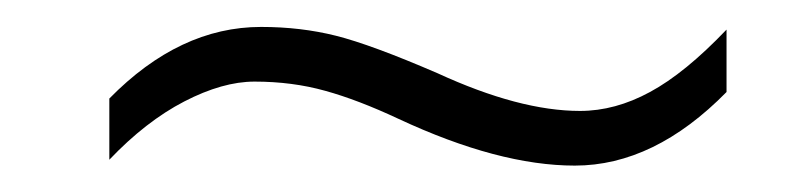

<svg xmlns="http://www.w3.org/2000/svg" viewBox="-20 -425 591 144"><path d="M170.9 -363.8Q147 -363.8 118.2 -348.9Q89.4 -334 62 -305.2V-351.1Q114.7 -404.8 175.8 -404.8Q205.6 -404.8 231.9 -398.2Q258.3 -391.6 308.1 -370.1Q369.6 -341.8 415 -341.8Q441.4 -341.8 467.5 -356Q493.7 -370.1 524.9 -402.8V-356Q470.7 -300.8 411.1 -300.8Q354 -300.8 278.8 -335.9Q248.5 -350.1 223.9 -356.9Q199.2 -363.8 170.9 -363.8Z"/></svg>

Font: CAA NEO Sans Light
Style: Italic
Weight: 300
Italic angle: -12°
Version: Version 1.10